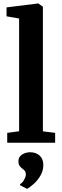

<svg xmlns="http://www.w3.org/2000/svg" viewBox="-20 -840 362 1130"><path d="M92.5 -67.5V-731L18.5 -744V-796.5L203 -819.5H206L232.5 -800.5V-67L304.5 -58V0H22.5V-58ZM235 132.5Q234.5 165.5 217.8 194Q201 222.5 178.8 242.2Q156.5 262 140.5 271H138.5L99 250.5L98 243.5Q111 237.5 121.5 219Q132 200.5 132 188Q132 172.5 125.5 165Q119 157.5 111 152Q103 146.5 95.8 136.8Q88.5 127 88.5 109.5Q88.5 89.5 100.2 77.8Q112 66 127.8 61Q143.5 56 154 56H157Q192 56 213.8 76.2Q235.5 96.5 235 132.5Z"/></svg>

Font: Merriweather 24pt
Style: Bold
Weight: 700
Designer: Eben Sorkin
Foundry: Eben Sorkin
Version: Version 2.100